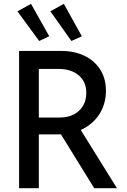

<svg xmlns="http://www.w3.org/2000/svg" viewBox="-20 -987 667 1007"><path d="M149.9 -282.2V-370.6H293.5Q335 -370.6 366.2 -386.5Q397.5 -402.3 415 -431.4Q432.6 -460.4 432.6 -499.5Q432.6 -558.6 392.8 -592Q353 -625.5 287.6 -625.5H149.9V-719.7H304.2Q369.6 -719.7 422.1 -694.8Q474.6 -669.9 505.1 -623Q535.6 -576.2 535.6 -510.3Q535.6 -446.8 505.4 -395Q475.1 -343.3 418.7 -312.7Q362.3 -282.2 284.2 -282.2ZM80.1 0V-719.7H183.6V0ZM474.1 0 290 -297.9 369.6 -359.9 593.3 0ZM185.5 -772 71.3 -927.7 142.6 -966.8 238.3 -796.9ZM354.5 -772 244.1 -927.7 314.9 -966.8 409.2 -796.9Z"/></svg>

Font: Reddit Sans Medium
Style: Regular
Weight: 500
Designer: Stephen Hutchings
Foundry: Reddit
Version: Version 1.014